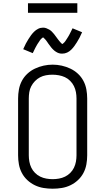

<svg xmlns="http://www.w3.org/2000/svg" viewBox="-20 -1139 640 1167"><path d="M300 8Q272 8 244.5 3.5Q217 -1 192 -13Q167 -25 146.5 -44Q126 -63 113 -87.5Q100 -112 95 -139.5Q90 -167 90 -195V-540Q90 -568 95 -595.5Q100 -623 113 -647.5Q126 -672 146.5 -691Q167 -710 192.5 -722Q218 -734 245 -740Q272 -746 300 -746Q328 -746 355 -740Q382 -734 407.5 -722Q433 -710 453.5 -691Q474 -672 487 -647.5Q500 -623 505 -595.5Q510 -568 510 -540V-195Q510 -167 505 -139.5Q500 -112 487 -87.5Q474 -63 453.5 -44Q433 -25 408 -13Q383 -1 355.5 3.5Q328 8 300 8ZM300 -50Q319 -50 338.5 -53.5Q358 -57 375.5 -65.5Q393 -74 407 -88Q421 -102 429.5 -119.5Q438 -137 441.5 -156.5Q445 -176 445 -195V-540Q445 -560 441.5 -579Q438 -598 429.5 -615.5Q421 -633 406.5 -647.5Q392 -662 374.5 -670Q357 -678 337.5 -681.5Q318 -685 298 -685Q279 -685 259.5 -681.5Q240 -678 223 -669Q206 -660 192.5 -646Q179 -632 170 -615Q161 -598 158 -578.5Q155 -559 155 -540V-195Q155 -176 158.5 -156.5Q162 -137 170.5 -119.5Q179 -102 193 -88Q207 -74 224.5 -65.5Q242 -57 261.5 -53.5Q281 -50 300 -50ZM358 -813Q353 -813 348 -813.5Q343 -814 338.5 -815.5Q334 -817 329.5 -819Q325 -821 320.5 -824Q316 -827 312.5 -829.5Q309 -832 305 -836Q301 -840 297.5 -843.5Q294 -847 291 -851Q288 -855 285 -859Q282 -863 279 -867Q276 -871 273 -875Q270 -879 267 -884Q264 -889 260.5 -893Q257 -897 254.5 -900Q252 -903 248 -906.5Q244 -910 242 -912Q240 -911 236 -908Q232 -905 228 -900.5Q224 -896 222.5 -893.5Q221 -891 219 -888Q217 -885 215 -882Q213 -879 210.5 -875.5Q208 -872 205.5 -867.5Q203 -863 200.5 -858.5Q198 -854 195.5 -849.5Q193 -845 190.5 -839.5Q188 -834 185 -828Q182 -822 179 -816L121 -840Q129 -859 137 -874Q145 -889 153 -901.5Q161 -914 168.5 -924.5Q176 -935 187 -946Q198 -957 212 -964Q226 -971 242 -971Q252 -971 261.5 -967.5Q271 -964 279.5 -959Q288 -954 295 -947Q302 -940 308.5 -932Q315 -924 320.5 -916Q326 -908 333 -899Q340 -890 346 -883Q352 -876 358 -871Q360 -872 364 -875Q368 -878 372 -882.5Q376 -887 377.5 -889.5Q379 -892 381 -895Q383 -898 385 -901Q387 -904 389.5 -908Q392 -912 394.5 -916Q397 -920 399.5 -924.5Q402 -929 404.5 -934Q407 -939 409.5 -944Q412 -949 415 -955Q418 -961 421 -967L479 -943Q471 -924 463 -909Q455 -894 447 -881.5Q439 -869 431.5 -858.5Q424 -848 413 -837Q402 -826 388 -819.5Q374 -813 358 -813ZM150 -1061V-1119H450V-1061Z"/></svg>

Font: Iosevka Slab Light Extended
Style: Regular
Weight: 300
Width: 7
Monospace: yes
Designer: Belleve Invis
Foundry: Belleve Invis
Version: Version 11.1.0; ttfautohint (v1.8.3)